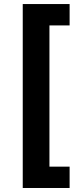

<svg xmlns="http://www.w3.org/2000/svg" viewBox="-20 -792 415 948"><path d="M92.3 136.2V-772H323.7V-666.5H224.1V30.8H323.7V136.2Z"/></svg>

Font: Inter Cardless
Style: Bold
Weight: 700
Designer: Rasmus Andersson
Foundry: rsms
Version: Version 4.001;git-9221beed3